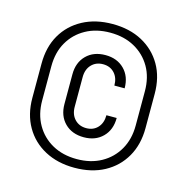

<svg xmlns="http://www.w3.org/2000/svg" viewBox="-96 -831 792 813"><g transform="rotate(15 300.0 -425.0)"><path d="M300 -110Q226 -110 170 -140Q114 -170 83 -224Q52 -278 52 -350V-500Q52 -573 83 -626.5Q114 -680 170 -710Q226 -740 300 -740Q375 -740 430.5 -710Q486 -680 517 -626.5Q548 -573 548 -500V-350Q548 -278 517 -224Q486 -170 430.5 -140Q375 -110 300 -110ZM300 -148Q361 -148 407 -173.5Q453 -199 479 -244.5Q505 -290 505 -350V-500Q505 -561 479 -606Q453 -651 407 -676.5Q361 -702 300 -702Q239 -702 193 -676.5Q147 -651 121 -606Q95 -561 95 -500V-350Q95 -290 121 -244.5Q147 -199 193 -173.5Q239 -148 300 -148ZM305 -245Q253 -245 221.5 -276.5Q190 -308 190 -360V-490Q190 -542 221.5 -573.5Q253 -605 305 -605Q356 -605 387.5 -573.5Q419 -542 419 -490H374Q374 -524 355 -544.5Q336 -565 305 -565Q274 -565 254.5 -544.5Q235 -524 235 -490V-360Q235 -326 254.5 -305.5Q274 -285 305 -285Q336 -285 355 -305.5Q374 -326 374 -360H419Q419 -308 387.5 -276.5Q356 -245 305 -245Z"/></g></svg>

Font: JetBrains Mono NL Thin
Style: Regular
Weight: 100
Monospace: yes
Designer: Philipp Nurullin, Konstantin Bulenkov
Foundry: JetBrains
Version: Version 2.305; ttfautohint (v1.8.4.7-5d5b)